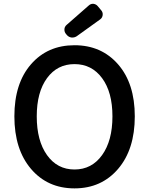

<svg xmlns="http://www.w3.org/2000/svg" viewBox="-20 -991 794 1023"><path d="M56.6 -371.1Q56.6 -546.9 145 -648.4Q233.4 -750 377 -750Q520.5 -750 609.4 -647.9Q698.2 -545.9 698.2 -371.1Q698.2 -195.3 609.4 -91.3Q520.5 12.7 377 12.7Q233.4 12.7 145 -91.3Q56.6 -195.3 56.6 -371.1ZM579.1 -371.1Q579.1 -500 523.9 -574.7Q468.8 -649.4 377 -649.4Q285.2 -649.4 230.5 -574.7Q175.8 -500 175.8 -371.1Q175.8 -241.2 230.5 -164.6Q285.2 -87.9 377 -87.9Q468.8 -87.9 523.9 -164.6Q579.1 -241.2 579.1 -371.1ZM388.7 -797.9Q377.9 -791 366.2 -791Q364.3 -791 361.3 -791Q346.7 -793 336.9 -803.7L332 -809.6Q323.2 -819.3 323.2 -833Q323.2 -848.6 335 -858.4L453.1 -961.9Q462.9 -970.7 474.6 -970.7Q476.6 -970.7 477.5 -970.7Q492.2 -968.8 501 -958L520.5 -934.6Q527.3 -925.8 527.3 -915Q527.3 -897.5 513.7 -887.7Z"/></svg>

Font: Gen Jyuu GothicL Medium
Style: Regular
Weight: 500
Designer: [Source Han Sans]
Ryoko NISHIZUKA  (kana & ideographs); Paul D. Hunt (Latin, Greek & Cyrillic); Wenlong ZHANG  (bopomofo
Version: Version 1.002.20150607